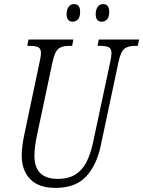

<svg xmlns="http://www.w3.org/2000/svg" viewBox="-20 -907 699 937"><path d="M251 10Q169 10 127.5 -32.5Q86 -75 86 -149Q86 -172 90 -201Q94 -230 99 -252L173 -603Q180 -633 180 -648Q180 -670 166.5 -676.5Q153 -683 129 -683H113L119 -714H338L332 -683H314Q283 -683 265 -669Q247 -655 236 -603L161 -249Q148 -188 148 -147Q148 -34 262 -34Q315 -34 349 -56Q383 -78 402 -116Q421 -154 432 -202L518 -605Q524 -633 524 -648Q524 -670 510.5 -676.5Q497 -683 472 -683H456L462 -714H659L652 -683H636Q605 -683 587 -669Q569 -655 558 -603L471 -193Q451 -100 399.5 -45Q348 10 251 10ZM477 -801Q447 -801 447 -838Q447 -859 456.5 -873Q466 -887 483 -887Q513 -887 513 -850Q513 -822 501.5 -811.5Q490 -801 477 -801ZM336 -801Q305 -801 305 -838Q305 -859 314.5 -873Q324 -887 341 -887Q371 -887 371 -850Q371 -822 359.5 -811.5Q348 -801 336 -801Z"/></svg>

Font: Noto Serif ExtraCondensed Light
Style: Italic
Weight: 300
Width: 2
Italic angle: -12°
Designer: Monotype Design Team
Foundry: Monotype Imaging Inc.
Version: Version 2.014; ttfautohint (v1.8.4.7-5d5b)